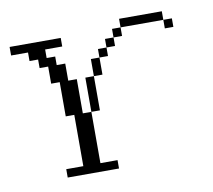

<svg xmlns="http://www.w3.org/2000/svg" viewBox="-55 -477 599 540"><g transform="rotate(-10 244.0 -207.5)"><path d="M194.8 -170.4V-268.1H219.2V-170.4ZM219.2 -268.1V-316.9H243.7V-268.1ZM243.7 -316.9V-341.3H268.1V-316.9ZM268.1 -341.3V-365.7H292.5V-341.3ZM97.2 0V-23.9H146V-170.4H121.6V-268.1H97.2V-316.9H72.8V-341.3H48.3V-365.7H0V-390.1H146V-365.7H97.2V-341.3H121.6V-316.9H146V-268.1H170.4V-170.4H194.8V-23.9H243.7V0ZM292.5 -365.7V-390.1H316.9V-365.7ZM439 -365.7V-390.1H463.4V-365.7ZM316.9 -390.1V-414.6H439V-390.1Z"/></g></svg>

Font: FS Mondwest Regular
Style: Regular
Weight: 400
Designer: NZWStudios2024
Foundry: https://fontstruct.com
Version: Version 1.0